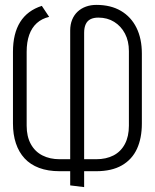

<svg xmlns="http://www.w3.org/2000/svg" viewBox="-20 -730 635 785"><path d="M181 -661 151 -706Q92 -687 62.5 -640Q33 -593 33 -518V-225Q33 -180 45 -144Q57 -108 80.5 -82.5Q104 -57 140 -43.5Q176 -30 224 -30H267V28L324 35V-30H373Q437 -30 478.5 -54Q520 -78 540 -121.5Q560 -165 560 -225V-511Q560 -572 538 -616.5Q516 -661 474.5 -685.5Q433 -710 374 -710Q351 -710 331.5 -703Q312 -696 297.5 -682.5Q283 -669 275 -649.5Q267 -630 267 -605V-79H224Q184 -79 153.5 -94.5Q123 -110 106 -141Q89 -172 89 -216V-518Q89 -558 99.5 -587.5Q110 -617 130.5 -635.5Q151 -654 181 -661ZM373 -79H324V-596Q324 -617 330.5 -631Q337 -645 350 -651.5Q363 -658 382 -658Q419 -658 447 -640.5Q475 -623 491 -592.5Q507 -562 507 -521V-216Q507 -172 490.5 -141Q474 -110 444 -94.5Q414 -79 373 -79Z"/></svg>

Font: Advent Pro
Style: Regular
Weight: 400
Designer: VivaRado, Andreas Kalpakidis
Foundry: VivaRado, Andreas Kalpakidis
Version: Version 3.000